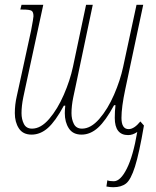

<svg xmlns="http://www.w3.org/2000/svg" viewBox="-20 -556 652 803"><path d="M582 -31Q562 86 544.5 141Q527 196 507 211.5Q487 227 454 227Q440 227 425 224L429 198Q437 202 456 202Q484 202 510.5 149Q537 96 554 -4Q535 9 516 9Q460 9 460 -63Q460 -91 463 -116H457Q422 -51 390 -22Q358 7 321 7Q285 7 268 -19Q251 -45 251 -83Q251 -94 253 -114H247Q212 -49 180.5 -21Q149 7 112 7Q76 7 59 -19Q42 -45 42 -83Q42 -118 50 -153Q58 -188 59 -194L110 -428Q120 -481 120 -488Q120 -506 112 -511Q104 -516 75 -516H65L70 -536H161L87 -194Q85 -186 77.5 -149.5Q70 -113 70 -83Q70 -57 80 -37.5Q90 -18 114 -18Q151 -18 186 -59Q221 -100 247 -160Q273 -220 285 -276L340 -536H368L296 -194Q294 -186 286.5 -149.5Q279 -113 279 -83Q279 -57 289 -37.5Q299 -18 323 -18Q360 -18 395.5 -59Q431 -100 457 -160Q483 -220 495 -276L551 -536H579L504 -183Q488 -108 488 -63Q488 -16 518 -16Q541 -16 567 -48Z"/></svg>

Font: Noto Serif CondThin
Style: Italic
Weight: 250
Width: 3
Italic angle: -12°
Designer: Monotype Design Team
Foundry: Monotype Imaging Inc.
Version: Version 1.001